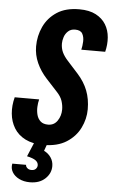

<svg xmlns="http://www.w3.org/2000/svg" viewBox="-62 -769 610 1025"><g transform="rotate(5 243.0 -256.5)"><path d="M193 10Q135 10 95.5 -10Q56 -30 35 -64.5Q14 -99 10 -142Q6 -185 18 -230H149Q144 -212 143 -189.5Q142 -167 147.5 -146.5Q153 -126 167.5 -113Q182 -100 208 -100Q240 -100 258 -126.5Q276 -153 276 -187Q276 -209 268.5 -232.5Q261 -256 238 -280L180 -343Q146 -380 127 -422.5Q108 -465 108 -511Q108 -567 131 -616.5Q154 -666 201 -697Q248 -728 321 -728Q375 -728 410 -709.5Q445 -691 463.5 -660.5Q482 -630 485 -591.5Q488 -553 478 -514H350Q355 -534 356 -558.5Q357 -583 347 -600.5Q337 -618 308 -618Q285 -618 270.5 -604.5Q256 -591 250 -572.5Q244 -554 244 -538Q244 -513 253.5 -492Q263 -471 284 -448L341 -385Q377 -345 394.5 -300Q412 -255 412 -200Q412 -148 388 -99.5Q364 -51 315.5 -20.5Q267 10 193 10ZM138 215Q105 215 80 202.5Q55 190 43 169.5Q31 149 36 124H110Q109 132 117.5 140.5Q126 149 141 149Q156 149 164 140.5Q172 132 172 121Q172 106 158 95.5Q144 85 111 78L149 -12H218L199 41Q222 52 236 72.5Q250 93 250 119Q250 158 219.5 186.5Q189 215 138 215Z"/></g></svg>

Font: Instrument Sans Condensed
Style: Bold Italic
Weight: 700
Width: 3
Italic angle: -13°
Designer: Rodrigo Fuenzalida
Foundry: fragTYPE
Version: Version 1.000;gftools[0.9.28]